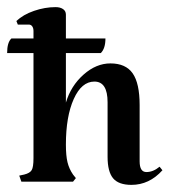

<svg xmlns="http://www.w3.org/2000/svg" viewBox="-28 -510 483 539"><path d="M428 -32Q391 9 341 9Q305 9 289.5 -9.5Q274 -28 274 -70V-223Q274 -281 237 -281Q201 -281 179 -232Q157 -183 157 -104Q157 -73 161.5 -54.5Q166 -36 177 -20L185 -10L177 0H32L26 -17L40 -20Q56 -24 61 -32.5Q66 -41 66 -66V-361H-8Q-8 -391 4 -402H66V-423Q66 -431 62.5 -436Q59 -441 53 -441H22L18 -451Q37 -469 67.5 -479.5Q98 -490 128 -490Q141 -490 149 -484.5Q157 -479 157 -469V-402H268Q268 -374 255 -361H157V-222Q171 -269 206.5 -300.5Q242 -332 282 -332Q325 -332 344.5 -304Q364 -276 364 -215V-57Q364 -27 383 -27Q402 -27 420 -42Z"/></svg>

Font: Katibeh
Style: Regular
Weight: 400
Designer: Arabic design by Kourosh Beigpour, Latin design by Eduardo Tunni, engineering by Lasse Fister
Version: Version 1.000